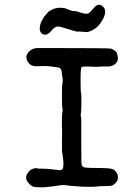

<svg xmlns="http://www.w3.org/2000/svg" viewBox="-20 -772 587 815"><path d="M103 -553Q119 -569 141 -568Q144 -568 207 -568Q446 -568 452.5 -565.5Q459 -563 467.5 -556.5Q476 -550 476.5 -547Q477 -544 478 -539Q487 -511 464 -497Q459 -493 445 -490H422Q399 -489 391.5 -488.5Q384 -488 369 -489Q330 -491 326 -487Q322 -483 322 -432.5Q322 -382 324 -378Q326 -374 325.5 -336Q325 -298 324 -295Q321 -283 325 -269V-242Q325 -214 325 -146Q325 -78 326.5 -72.5Q328 -67 334 -63Q340 -59 387 -59Q447 -59 458.5 -54Q470 -49 477 -35Q479 -33 479 -32Q479 -31 480 -25Q483 -9 472.5 2.5Q462 14 454.5 16Q447 18 425 18Q403 18 394 19.5Q385 21 358.5 21Q332 21 328.5 20.5Q325 20 311 19Q283 18 265.5 15Q248 12 232 15Q216 18 209 18.5Q202 19 196.5 20Q191 21 186 21Q181 21 178.5 22Q176 23 154 23Q132 23 123.5 21Q115 19 106 10Q82 -12 96 -35Q108 -56 131 -58Q136 -59 137 -57.5Q138 -56 155.5 -56Q173 -56 183.5 -55Q194 -54 203.5 -53Q213 -52 220 -51Q243 -46 247 -57Q248 -59 249 -71.5Q250 -84 248 -97Q246 -110 245.5 -116Q245 -122 244 -122.5Q243 -123 243 -171Q243 -219 243.5 -219.5Q244 -220 244 -221Q242 -226 243 -285L244 -289L246 -304Q245 -316 244 -317Q243 -318 243 -365Q243 -412 244 -412Q245 -412 246 -426Q247 -440 245.5 -441.5Q244 -443 243 -458Q242 -473 238 -479Q234 -485 225 -486Q216 -487 203 -489Q173 -493 145 -491Q117 -489 106 -500Q79 -528 103 -553ZM412 -748Q443 -728 408 -676Q388 -646 352 -636Q324 -637 319.5 -638Q315 -639 314 -638Q310 -636 290.5 -642Q271 -648 260.5 -651Q250 -654 244 -656Q225 -662 216.5 -657.5Q208 -653 201 -645Q177 -614 157 -630Q145 -641 150 -661Q151 -667 151.5 -670Q152 -673 159 -687Q166 -701 173.5 -708.5Q181 -716 182 -718.5Q183 -721 193 -727Q214 -739 233 -739Q252 -739 257 -736.5Q262 -734 269 -732Q276 -730 281.5 -727.5Q287 -725 288 -725.5Q289 -726 293.5 -725Q298 -724 298.5 -725Q299 -726 322.5 -718.5Q346 -711 354.5 -715Q363 -719 379 -739Q395 -759 412 -748Z"/></svg>

Font: TT2020 Style E
Style: Regular
Weight: 400
Version: Version 00.2